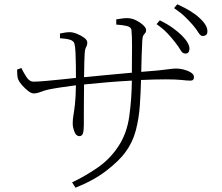

<svg xmlns="http://www.w3.org/2000/svg" viewBox="-20 -831 1040 900"><path d="M713.9 -717.8 729 -735.8Q765.6 -717.8 791 -699.2Q816.4 -680.7 833 -664.1Q869.1 -627.4 868.2 -601.1Q866.2 -578.1 847.2 -580.1Q835 -580.6 825.9 -596.7Q816.9 -612.8 800.8 -632.8Q786.1 -652.3 765.4 -674.3Q744.6 -696.3 713.9 -717.8ZM524.9 -715.8V-740.2Q537.6 -742.2 550.8 -744.1Q564 -746.1 575.2 -746.1Q597.2 -746.1 617.7 -735.8Q638.2 -725.6 651.6 -712.6Q665 -699.7 665 -690.9Q665 -681.2 660.9 -676.8Q656.7 -672.4 652.3 -665.5Q647.9 -658.7 647 -641.1Q645.5 -613.8 644 -571.5Q642.6 -529.3 642.1 -494.1Q690.9 -497.6 720 -500.7Q749 -503.9 764.6 -505.9Q780.3 -507.8 788.8 -508.8Q797.4 -509.8 806.2 -509.8Q821.8 -509.8 841.3 -504.9Q860.8 -500 875 -491Q889.2 -481.9 889.2 -470.2Q889.2 -462.4 885.7 -457.8Q882.3 -453.1 871.1 -453.1Q857.4 -453.1 831.5 -456.1Q805.7 -459 756.8 -459Q705.6 -459 641.1 -456.1Q639.6 -397.5 635.5 -336.7Q631.3 -275.9 616.5 -219.2Q601.6 -162.6 566.9 -116.2Q540 -79.1 481 -32.7Q421.9 13.7 334 48.8L317.9 23.9Q374 -2.4 433.8 -42.7Q493.7 -83 534.2 -144Q574.7 -204.6 585.9 -285.6Q597.2 -366.7 598.1 -453.1Q542 -450.2 483.4 -445.3Q424.8 -440.4 374 -435.1Q373.5 -394.5 373.3 -355.2Q373 -315.9 373 -286.6Q373 -257.3 373 -247.1Q373 -216.8 368.4 -204.8Q363.8 -192.9 352.1 -192.9Q336.4 -192.9 328.6 -214.1Q320.8 -235.4 320.8 -252Q320.8 -271 324.2 -290.5Q327.6 -310.1 331.3 -342.3Q335 -374.5 335.9 -431.2Q293.9 -425.8 262 -420.9Q230 -416 206.1 -411.1Q186.5 -406.7 169.7 -399.9Q152.8 -393.1 137.2 -393.1Q127 -393.1 112.1 -404.5Q97.2 -416 84 -430.9Q70.8 -445.8 65.9 -457Q62 -465.3 61 -480.7Q60.1 -496.1 60.1 -504.9L80.1 -512.2Q90.3 -491.2 104.2 -469.7Q118.2 -448.2 136.2 -448.2Q156.7 -448.2 192.9 -451.4Q229 -454.6 268.1 -458.7Q307.1 -462.9 335.9 -465.8Q335.9 -487.8 335.7 -520.8Q335.4 -553.7 334 -583.5Q332.5 -613.3 329.1 -626Q325.2 -639.6 308.1 -644.8Q291 -649.9 261.2 -651.9V-673.8Q271.5 -676.3 283.9 -678.2Q296.4 -680.2 307.1 -680.2Q321.3 -680.2 340.6 -672.6Q359.9 -665 374.5 -654.1Q389.2 -643.1 389.2 -631.8Q389.2 -622.1 386.5 -616.5Q383.8 -610.8 380.9 -603.8Q377.9 -596.7 377 -581.1Q376.5 -568.4 375.2 -538.6Q374 -508.8 374 -469.2Q424.3 -474.1 483.9 -479.7Q543.5 -485.4 598.1 -490.2Q598.6 -564.5 598.9 -613.8Q599.1 -663.1 596.2 -689.9Q594.7 -704.1 575 -709Q555.2 -713.9 524.9 -715.8ZM795.9 -793 811 -811Q847.7 -794.4 873.8 -778.1Q899.9 -761.7 917 -745.1Q953.6 -711.4 952.1 -683.1Q952.1 -671.9 945.6 -667Q939 -662.1 930.2 -662.1Q919.4 -662.6 909.9 -678.5Q900.4 -694.3 883.8 -713.9Q866.7 -733.4 847.2 -752.4Q827.6 -771.5 795.9 -793Z"/></svg>

Font: Source Han Serif CN ExtraLight
Style: Regular
Weight: 250
Designer: Ryoko NISHIZUKA  (kana & ideographs); Frank Grießhammer (Latin, Greek & Cyrillic); Wenlong ZHANG  (bopomofo); Sandoll Co
Foundry: Adobe Systems Incorporated
Version: Version 1.001;PS 1.001;hotconv 16.6.54;makeotf.lib2.5.65590